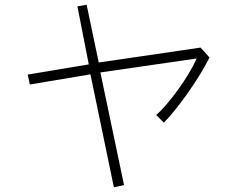

<svg xmlns="http://www.w3.org/2000/svg" viewBox="-20 -718 1002 811"><path d="M307 -691 346 -698 397 -454 827 -517 865 -475Q829 -404 772 -323.5Q715 -243 672 -200L640 -232Q681 -269 731.5 -338.5Q782 -408 811 -471L404 -412L504 64L461 73L362 -404L106 -361L97 -403L355 -446Z"/></svg>

Font: Gmarket Sans TTF Light
Style: Regular
Weight: 300
Designer: Creative Director : Sungho Lee; Art Director : Kiwoong Choi; Project Manager : Sori Yang, Jongwook Yoon; Font Designer :
Foundry: Sandoll Inc.
Version: Version 1.000;hotconv 1.0.109;makeotfexe 2.5.65596